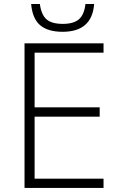

<svg xmlns="http://www.w3.org/2000/svg" viewBox="-20 -928 592 948"><path d="M491.2 0H101.1V-713.9H491.2V-668H150.9V-397.9H472.2V-352.1H150.9V-45.9H491.2ZM289.1 -771Q216.3 -771 178.2 -803.5Q140.1 -835.9 133.8 -908.2H176.8Q184.1 -854.5 210 -832.3Q235.8 -810.1 290 -810.1Q343.8 -810.1 369.9 -833Q396 -856 401.9 -908.2H444.8Q434.6 -771 289.1 -771Z"/></svg>

Font: JBL Sans
Style: Light
Weight: 300
Version: Version 1.10